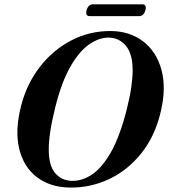

<svg xmlns="http://www.w3.org/2000/svg" viewBox="-20 -856 780 888"><path d="M494.5 -712.5Q582 -711 642.8 -664Q703.5 -617 726.5 -534Q749.5 -451 724 -341.5Q697.5 -227 634 -147.5Q570.5 -68 484.2 -27.5Q398 13 302.5 11.5Q212 10 150.8 -36.5Q89.5 -83 68.8 -168Q48 -253 78.5 -370Q104.5 -469.5 164.8 -547.2Q225 -625 310 -669.2Q395 -713.5 494.5 -712.5ZM313.5 -19.5Q358.5 -18.5 404.2 -48Q450 -77.5 491.8 -149.8Q533.5 -222 566 -349Q580.5 -407 587 -451.8Q593.5 -496.5 593.5 -530.5Q593.5 -606.5 562.8 -643.5Q532 -680.5 486 -682Q439.5 -683.5 392.5 -650.8Q345.5 -618 305 -546.8Q264.5 -475.5 236 -361.5Q220 -297.5 212.8 -249.8Q205.5 -202 205.5 -167Q205 -91 234.8 -55.8Q264.5 -20.5 313.5 -19.5ZM380.5 -808.5Q388 -836 410 -836H638Q659.5 -836 652.5 -809Q645 -781.5 623 -781.5H395Q373.5 -781.5 380.5 -808.5Z"/></svg>

Font: Fraunces 72pt SemiBold
Style: Italic
Weight: 600
Italic angle: -16°
Version: Version 1.000;[b76b70a41]